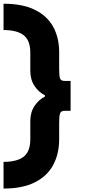

<svg xmlns="http://www.w3.org/2000/svg" viewBox="-20 -864 476 1058"><path d="M-0.5 175Q104.5 175 172.5 140.5Q240.5 106 273.2 44.8Q306 -16.5 306 -96V-187Q306 -226 311.2 -239.8Q316.5 -253.5 336 -253.5H369V-418H336Q316.5 -418 311.2 -431Q306 -444 306 -484.5V-576.5Q306 -656 273.2 -716Q240.5 -776 172.5 -809.8Q104.5 -843.5 -0.5 -843.5V-698.5Q73 -698.5 110 -670.2Q147 -642 147 -573.5V-474.5Q147 -425 170.2 -390.2Q193.5 -355.5 227.5 -339V-331.5Q193.5 -315 170.2 -280.2Q147 -245.5 147 -196V-97Q147 -28.5 110 -0.2Q73 28 -0.5 28Z"/></svg>

Font: Karla ExtraBold
Style: Regular
Weight: 800
Designer: Jonathan Pinhorn
Version: Version 2.001